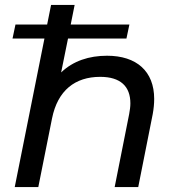

<svg xmlns="http://www.w3.org/2000/svg" viewBox="-20 -762 711 782"><path d="M416 -535C343 -535 278 -514 229 -467L257 -605H495L507 -662H268L284 -742H188L172 -662H43L31 -605H161L40 0H136L192 -280C215 -394 286 -449 388 -449C471 -449 511 -410 511 -341C511 -328 509 -313 506 -297L447 0H543L602 -297C606 -319 608 -340 608 -359C608 -472 536 -535 416 -535Z"/></svg>

Font: AWKNG-Font Medium
Style: Italic
Weight: 500
Italic angle: -11.3°
Designer: Awakening Church
Foundry: Awakening Church
Version: Version 1.700;PS 001.700;hotconv 1.0.88;makeotf.lib2.5.64775